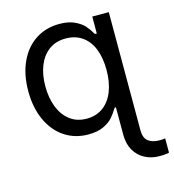

<svg xmlns="http://www.w3.org/2000/svg" viewBox="-109 -629 835 920"><g transform="rotate(-15 308.5 -169.0)"><path d="M427.7 55.7V20.5H512.7V55.7Q512.7 93.8 533.2 109.9Q553.7 126 589.8 126Q602.5 126 607.4 125L617.2 124V194.3Q611.3 197.3 603.5 197.3Q592.8 199.2 568.4 199.2Q529.3 199.2 497.1 182.1Q464.8 165 446.3 132.8Q427.7 100.6 427.7 55.7ZM42 -263.7Q42 -346.7 70.8 -408.7Q99.6 -470.7 150.9 -503.9Q202.1 -537.1 268.6 -537.1Q313.5 -537.1 343.8 -522.9Q374 -508.8 390.1 -490.7Q406.2 -472.7 418.9 -450.2L421.9 -446.3H462.9V-81.1H421.9L418.9 -77.1Q405.3 -54.7 389.2 -36.1Q373 -17.6 342.8 -3.4Q312.5 10.7 267.6 10.7Q202.1 10.7 150.9 -22.9Q99.6 -56.6 70.8 -119.1Q42 -181.6 42 -263.7ZM427.7 20.5V-126L456.1 -259.8L430.7 -430.7V-530.3H512.7V20.5ZM430.7 -265.6Q430.7 -325.2 413.6 -369.1Q396.5 -413.1 362.3 -437.5Q328.1 -461.9 279.3 -461.9Q230.5 -461.9 196.3 -436.5Q162.1 -411.1 144.5 -366.7Q127 -322.3 127 -265.6Q127 -208 144.5 -162.6Q162.1 -117.2 196.3 -90.8Q230.5 -64.5 279.3 -64.5Q327.1 -64.5 361.3 -89.8Q395.5 -115.2 413.1 -160.6Q430.7 -206.1 430.7 -265.6Z"/></g></svg>

Font: Pretendard GOV Variable
Style: Regular
Weight: 400
Designer: Base glyphs from Inter by Rasmus Andersson; Hangul glyphs from Noto Sans CJK(Source Han Sans) by Jang Soo-young and Kang
Foundry: Kil Hyung-jin
Version: Version 1.307;Glyphs 3.2 (3192)